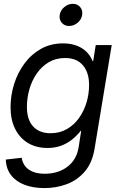

<svg xmlns="http://www.w3.org/2000/svg" viewBox="-20 -754 616 986"><path d="M208.5 211.9Q149.4 211.9 105 194.6Q60.5 177.2 35.9 144.3Q11.2 111.3 9.8 65.4L91.3 56.2Q95.2 81.1 109.4 99.4Q123.5 117.7 148.7 127.9Q173.8 138.2 210 138.2Q279.3 138.2 326.9 101.8Q374.5 65.4 384.3 -1L397 -83L395 -82.5Q373.5 -55.7 348.1 -35.9Q322.8 -16.1 292 -5.1Q261.2 5.9 224.6 5.9Q165.5 5.9 123 -20Q80.6 -45.9 57.4 -92.8Q34.2 -139.6 34.2 -203.6Q34.2 -264.2 52.5 -322.5Q70.8 -380.9 106 -428.2Q141.1 -475.6 190.9 -503.4Q240.7 -531.2 303.2 -531.2Q332.5 -531.2 356.7 -524.9Q380.9 -518.6 400.1 -506.6Q419.4 -494.6 433.3 -477.8Q447.3 -460.9 455.6 -439.9L458.5 -440.4L471.7 -522.5H553.7L466.3 5.9Q454.6 81.1 416 126.2Q377.4 171.4 323 191.7Q268.6 211.9 208.5 211.9ZM239.7 -69.8Q286.6 -69.8 323.5 -91.1Q360.4 -112.3 385.7 -147.9Q411.1 -183.6 424.3 -227.5Q437.5 -271.5 437.5 -317.4Q437.5 -381.3 405.8 -418.7Q374 -456.1 314 -456.1Q267.1 -456.1 230.7 -434.6Q194.3 -413.1 169.2 -377Q144 -340.8 131.1 -296.1Q118.2 -251.5 118.2 -205.1Q118.2 -139.2 150.4 -104.5Q182.6 -69.8 239.7 -69.8ZM335 -620.6Q311 -620.6 297.1 -637.2Q283.2 -653.8 286.6 -677.2Q290.5 -701.2 310.3 -717.8Q330.1 -734.4 353.5 -734.4Q377.4 -734.4 391.6 -717.8Q405.8 -701.2 401.9 -677.2Q398.4 -653.8 378.7 -637.2Q358.9 -620.6 335 -620.6Z"/></svg>

Font: Inter 28pt
Style: Italic
Weight: 400
Italic angle: -9.3988°
Designer: Rasmus Andersson
Foundry: rsms
Version: Version 4.001;git-66647c0bb